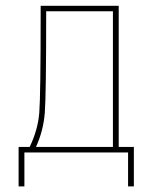

<svg xmlns="http://www.w3.org/2000/svg" viewBox="-20 -540 540 680"><path d="M379.9 -500H143.6Q143.6 -205.1 138.7 -141.1Q133.8 -77.1 107.4 -19.5H379.9ZM85 -19.5Q114.3 -80.1 119.1 -140.6Q124 -201.2 124 -500V-519.5H400.4V-19.5H454.1V120.1H433.6V0H66.4V120.1H45.9V-19.5Z"/></svg>

Font: Mgen+ 1mn thin
Style: Regular
Weight: 100
Designer: [Source Han Sans]
Ryoko NISHIZUKA  (kana & ideographs); Paul D. Hunt (Latin, Greek & Cyrillic); Wenlong ZHANG  (bopomofo
Version: Version 1.059.20150602